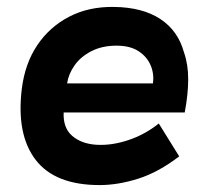

<svg xmlns="http://www.w3.org/2000/svg" viewBox="-20 -526 603 555"><path d="M514 -201H164Q162 -156 189 -133Q216 -110 259.5 -107.5Q303 -105 351 -121Q399 -137 439 -169L498 -74Q438 -28 379.5 -9.5Q321 9 268 9Q139 9 83 -64Q27 -137 43 -269Q52 -342 87.5 -395Q123 -448 179.5 -477.5Q236 -507 309 -506Q392 -505 443.5 -471Q495 -437 512 -374Q524 -340 524 -297Q524 -254 514 -201ZM317 -394Q275 -394 244 -378Q213 -362 195.5 -337Q178 -312 174 -285H422Q426 -312 415.5 -337Q405 -362 380.5 -378Q356 -394 317 -394Z"/></svg>

Font: Kulim Park
Style: Bold Italic
Weight: 700
Italic angle: -8°
Designer: Noponies / Dale Sattler
Foundry: Noponies
Version: Version 1.000; ttfautohint (v1.8.3)